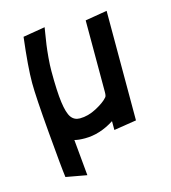

<svg xmlns="http://www.w3.org/2000/svg" viewBox="-102 -593 746 839"><g transform="rotate(-15 270.5 -173.5)"><path d="M61 -288.1Q61 -227.5 75.2 -61Q89.4 105.5 95.2 146L189.9 163.1L174.8 0Q192.4 4.9 222.2 4.9Q289.6 4.9 355 -37.1V2.9L457 -13.2V-508.8L357.9 -492.2V-168Q357.9 -148.4 352.1 -144Q336.4 -125.5 298.3 -105.2Q260.3 -85 223.1 -85Q197.8 -85 183.6 -104.7Q169.4 -124.5 162.6 -174.8Q155.8 -225.1 155.8 -316.9Q155.8 -343.3 158.7 -377Q161.6 -410.6 164.8 -433.3Q168 -456.1 172.4 -482.4Q176.8 -508.8 176.8 -509.8L77.1 -493.2Q61 -360.4 61 -288.1Z"/></g></svg>

Font: Comic Neue Angular
Style: Bold
Weight: 700
Designer: Craig Rozynski
Foundry: Craig Rozynski
Version: Version 2.003